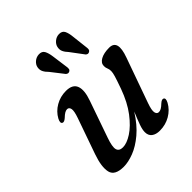

<svg xmlns="http://www.w3.org/2000/svg" viewBox="-192 -828 971 971"><g transform="rotate(-45 293.0 -342.5)"><path d="M525.5 -91.5Q537.5 -85.5 525 -62Q507 -29 473 -9.2Q439 10.5 398 10.5Q370.5 10.5 354.5 -1.8Q338.5 -14 338.5 -38Q338.5 -56.5 347.8 -82.2Q357 -108 374.5 -150Q337 -90.5 295.2 -55.5Q253.5 -20.5 213 -5Q172.5 10.5 140 10.5Q76.5 10.5 67.2 -29Q58 -68.5 82 -137L149 -327.5Q163 -367 159.5 -382.8Q156 -398.5 142.5 -398.5Q134.5 -398.5 125.2 -393.2Q116 -388 102.5 -375Q87 -361.5 78 -366Q65.5 -372 78 -396Q96 -429 129.8 -448.5Q163.5 -468 204 -468Q251 -468 263 -436.5Q275 -405 254.5 -347.5L186 -151.5Q168.5 -102 174 -82Q179.5 -62 206.5 -62Q234.5 -62 271.8 -86Q309 -110 345.8 -158.2Q382.5 -206.5 408.5 -278.5Q425 -325 431 -345.2Q437 -365.5 437 -377Q437 -390.5 432.8 -399.5Q428.5 -408.5 428.5 -421Q428.5 -442.5 451.5 -455.2Q474.5 -468 513 -468Q575 -468 539.5 -370.5L454 -130.5Q440 -91 443.8 -75.2Q447.5 -59.5 461 -59.5Q469 -59.5 478.2 -64.5Q487.5 -69.5 501 -82.5Q516 -96 525.5 -91.5ZM423.5 -636 434 -545Q434.5 -538.5 433.2 -533.2Q432 -528 426 -524.5Q415 -518 405 -527.5L353 -597Q339.5 -611 333.2 -625Q327 -639 331 -656Q334.5 -671.5 349 -683.5Q363.5 -695.5 382 -696Q404.5 -696.5 412.8 -680Q421 -663.5 423.5 -636ZM281 -637.5 293.5 -546.5Q294 -540.5 293.2 -535.2Q292.5 -530 286.5 -526Q275.5 -519 264.5 -528.5L211.5 -596.5Q197.5 -610 190.8 -623.5Q184 -637 187 -654Q190 -670 204.2 -682.2Q218.5 -694.5 237.5 -695.5Q260 -696.5 268.8 -680.5Q277.5 -664.5 281 -637.5Z"/></g></svg>

Font: Fraunces 9pt S000
Style: Italic
Weight: 400
Italic angle: -16°
Version: Version 1.000; ttfautohint (v1.8.3)